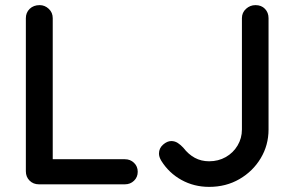

<svg xmlns="http://www.w3.org/2000/svg" viewBox="-20 -720 1151 750"><path d="M468 -98Q489 -98 503.5 -84Q518 -70 518 -49Q518 -28 503.5 -14Q489 0 468 0H132Q110 0 95.5 -14.5Q81 -29 81 -51V-649Q81 -671 96 -685.5Q111 -700 135 -700Q155 -700 170.5 -685.5Q186 -671 186 -649V-81L165 -98ZM797 10Q738 10 689 -17Q640 -44 610 -92Q601 -107 601 -120Q601 -141 617 -155Q633 -169 649 -169Q663 -169 674.5 -161.5Q686 -154 696 -143Q716 -117 741 -103.5Q766 -90 797 -90Q833 -90 862 -106.5Q891 -123 908 -151.5Q925 -180 925 -214V-649Q925 -671 941 -685.5Q957 -700 978 -700Q1001 -700 1015 -685.5Q1029 -671 1029 -649V-214Q1029 -153 998.5 -102Q968 -51 915.5 -20.5Q863 10 797 10Z"/></svg>

Font: Quicksand SemiBold
Style: Regular
Weight: 600
Designer: Andrew Paglinawan
Foundry: Andrew Paglinawan
Version: Version 3.004